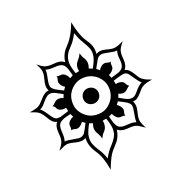

<svg xmlns="http://www.w3.org/2000/svg" viewBox="-122 -754 1018 1075"><g transform="rotate(-15 387.0 -216.5)"><path d="M612.3 -402.8Q612.3 -393.1 615.2 -375.5Q618.2 -357.9 618.2 -347.7Q618.2 -323.7 606.9 -308.1Q622.6 -306.2 634.3 -295.9Q646 -285.6 658 -268.8Q669.9 -252 675.8 -246.1Q681.2 -240.7 686.5 -237.1Q691.9 -233.4 699 -230.5Q706.1 -227.5 710.7 -225.8Q715.3 -224.1 725.6 -221.2Q735.8 -218.3 741.2 -216.8Q722.2 -211.9 712.9 -209Q703.6 -206.1 692.4 -200Q681.2 -193.8 672.9 -184.6Q669.4 -180.7 656.5 -162.8Q643.6 -145 632.6 -136.2Q621.6 -127.4 606.9 -126Q618.2 -108.4 618.2 -86.4Q618.2 -84 615.2 -57.6L613.3 -44.9Q612.3 -36.1 612.3 -31.2Q612.3 -22.9 613.5 -15.9Q614.7 -8.8 618.4 -1Q622.1 6.8 623.8 10.5Q625.5 14.2 631.3 23.2Q637.2 32.2 638.2 34.2Q627.9 27.8 603 15.1Q588.4 8.3 572.8 8.3Q567.9 8.3 559.1 9.3L546.4 11.2Q543 11.7 537.6 12.5Q532.2 13.2 527.6 13.7Q522.9 14.2 517.6 14.2Q495.6 14.2 478 2.9Q478 22.9 471.7 41Q465.3 59.1 458.7 68.6Q452.1 78.1 439 95.2Q420.4 118.2 409.4 144.5Q398.4 170.9 387.2 210.9Q367.2 132.3 335.9 95.2Q296.9 48.3 296.9 2.9Q281.2 14.2 257.3 14.2Q246.6 14.2 229.2 11.2Q211.9 8.3 201.7 8.3Q196.8 8.3 191.9 9Q187 9.8 184.1 10.5Q181.2 11.2 176.3 13.2Q171.4 15.1 169.7 16.1Q168 17.1 162.6 20Q157.2 22.9 156.2 23.4Q143.6 30.3 137.2 34.2Q137.7 33.2 143.8 23.4Q149.9 13.7 151.6 10.5Q153.3 7.3 156.7 -0.7Q160.2 -8.8 161.4 -15.9Q162.6 -22.9 162.6 -31.2Q162.6 -38.6 159.4 -59.6Q156.2 -80.6 156.2 -88.4Q156.2 -110.8 167 -126Q149.9 -128.4 139.4 -137.7Q128.9 -147 116.7 -164.6Q104 -183.1 92.5 -193.1Q81.1 -203.1 62 -209Q56.2 -210.9 33.2 -216.8Q59.1 -222.7 75 -229.7Q90.8 -236.8 101.6 -250Q112.3 -263.2 116.7 -269.5Q141.6 -305.2 167 -308.1Q156.2 -321.8 156.2 -345.2Q156.2 -355 159.4 -373.8Q162.6 -392.6 162.6 -402.8Q162.6 -411.1 161.4 -418.2Q160.2 -425.3 157 -432.4Q153.8 -439.5 151.6 -443.6Q149.4 -447.8 144.3 -455.8Q139.2 -463.9 137.2 -466.8Q140.1 -464.8 148.2 -459.7Q156.2 -454.6 160.4 -452.4Q164.6 -450.2 171.6 -447Q178.7 -443.8 186 -442.6Q193.4 -441.4 201.7 -441.4Q212.9 -441.4 230.7 -444.6Q248.5 -447.8 259.3 -447.8Q282.2 -447.8 296.9 -436Q296.9 -456.1 302.7 -473.9Q308.6 -491.7 315.4 -502.2Q322.3 -512.7 335.4 -529.3Q367.7 -570.8 387.2 -644Q410.2 -564.5 439 -528.8Q458.5 -505.9 468.3 -485.6Q478 -465.3 478 -436Q494.6 -447.8 515.6 -447.8Q524.9 -447.8 543.7 -444.6Q562.5 -441.4 572.8 -441.4Q592.3 -441.4 618.7 -456.1Q636.7 -465.8 638.2 -466.8Q637.2 -464.8 631.3 -456.1Q625.5 -447.3 623.8 -443.6Q622.1 -439.9 618.4 -432.4Q614.7 -424.8 613.5 -417.7Q612.3 -410.6 612.3 -402.8ZM544.4 -343.3Q544.4 -331.1 533.9 -319.1Q523.4 -307.1 514.2 -304.2Q518.1 -297.9 524.9 -285.2L551.8 -295.9Q563.5 -300.3 570.1 -303.5Q576.7 -306.6 584.2 -312.7Q591.8 -318.8 595.5 -327.6Q599.1 -336.4 599.1 -348.1Q599.1 -358.4 595.7 -375.5Q592.3 -392.6 592.3 -403.3Q592.3 -414.6 595.2 -424.8Q588.9 -422.9 577.6 -422.9Q567.9 -422.9 546.6 -425.5Q525.4 -428.2 515.6 -428.2Q511.2 -428.2 507.1 -427.5Q502.9 -426.8 499.8 -426Q496.6 -425.3 493.4 -423.1Q490.2 -420.9 488.5 -419.9Q486.8 -418.9 484.1 -415.5Q481.4 -412.1 480.5 -410.9Q479.5 -409.7 477.3 -405Q475.1 -400.4 474.6 -399.4Q474.1 -398.4 471.7 -392.8Q469.2 -387.2 468.8 -386.2Q467.8 -383.8 465.1 -378.2Q462.4 -372.6 460 -366.7Q457.5 -360.8 455.1 -355Q467.3 -347.7 474.1 -342.8Q478.5 -355 489.7 -364.7Q501 -374.5 513.7 -374.5Q517.6 -374.5 523.9 -373Q530.3 -371.6 534.2 -371.6Q537.6 -371.6 544.9 -374Q542 -368.2 542 -361.8Q542 -357.9 543.2 -352.5Q544.4 -347.2 544.4 -343.3ZM437 -361.8Q438.5 -365.2 443.1 -376.5Q447.8 -387.7 449.2 -392.3Q450.7 -397 453.6 -406Q456.5 -415 457.5 -422.9Q458.5 -430.7 458.5 -439.5Q458.5 -457.5 450.2 -475.6Q444.8 -487.3 427.2 -511.7Q409.7 -536.1 403.8 -546.9Q392.6 -567.9 387.2 -580.1Q368.2 -536.6 351.6 -517.1Q338.9 -500.5 333.5 -492.9Q328.1 -485.4 322.3 -470.2Q316.4 -455.1 316.4 -439Q316.4 -430.2 317.4 -422.4Q318.4 -414.6 321.3 -405.8Q324.2 -397 325.7 -392.1Q327.1 -387.2 331.8 -376.2Q336.4 -365.2 337.9 -361.8Q339.8 -362.3 343.3 -363.5Q346.7 -364.7 348.6 -365.2L358.9 -368.2Q355 -381.8 355 -391.1Q355 -402.8 358.6 -411.6Q362.3 -420.4 369.9 -430.9Q377.4 -441.4 379.9 -445.8Q382.3 -450.2 387.2 -463.9Q395.5 -441.4 404.8 -431.2Q418.9 -413.6 418.9 -391.1Q418.9 -381.8 415 -368.2Q419.4 -367.2 426.5 -365Q433.6 -362.8 437 -361.8ZM532.2 -168Q536.6 -166 551 -159.2Q565.4 -152.3 576.2 -148.7Q586.9 -145 596.2 -145Q611.8 -145 621.6 -152.3Q631.3 -159.7 641.1 -174.8Q661.1 -204.6 681.2 -216.8Q668 -225.1 648.2 -249.8Q628.4 -274.4 622.1 -280.3Q612.3 -289.1 601.6 -289.1Q588.4 -289.1 561 -277.8Q543.9 -271 532.2 -266.1Q536.6 -255.4 538.1 -245.1Q549.8 -249 558.6 -249Q582 -249 590.8 -234.9Q598.6 -220.7 609.9 -216.8Q602.1 -213.9 593.3 -202.6Q584.5 -191.4 577.1 -188.5Q568.8 -185.1 558.6 -185.1Q549.8 -185.1 538.1 -189Q536.6 -176.8 532.2 -168ZM300.8 -342.8Q303.7 -344.7 309.6 -348.6Q315.4 -352.5 318.8 -355Q316.4 -360.4 311.8 -374Q307.1 -387.7 303.7 -394.8Q300.3 -401.9 294.2 -410.9Q288.1 -419.9 278.8 -423.8Q269.5 -427.7 257.3 -427.7Q248 -427.7 229.7 -425Q211.4 -422.4 201.7 -422.4Q188.5 -422.4 179.2 -424.8Q181.2 -418.5 181.2 -407.2Q181.2 -396 178.7 -376.5Q176.3 -356.9 176.3 -346.2Q176.3 -335 179 -327.1Q181.6 -319.3 189 -313.7Q196.3 -308.1 201.2 -305.4Q206.1 -302.7 217.8 -297.9Q221.7 -295.9 232.7 -291.7Q243.7 -287.6 250 -285.2Q257.8 -299.8 261.2 -304.2Q250 -307.6 239.7 -319.8Q229.5 -332 229.5 -343.8Q229.5 -348.1 231 -353Q232.4 -357.9 232.4 -362.8Q232.4 -369.1 230 -374Q236.3 -371.6 240.2 -371.6Q245.1 -371.6 250.5 -373Q255.9 -374.5 260.3 -374.5Q272.5 -374.5 284.2 -364.3Q295.9 -354 300.8 -342.8ZM498 -216.8Q498 -253.4 479.2 -279.5Q460.4 -305.7 430.7 -318.4Q410.2 -327.1 387.2 -327.1Q351.1 -327.1 324.7 -308.1Q298.3 -289.1 285.2 -259.8Q276.9 -241.2 276.9 -216.8Q276.9 -180.2 295.7 -154.5Q314.5 -128.9 344.2 -115.2Q362.8 -106.9 387.2 -106.9Q424.3 -106.9 450 -125.2Q475.6 -143.6 489.3 -173.8Q498 -193.4 498 -216.8ZM593.8 -26.4Q593.8 -37.6 595.9 -57.6Q598.1 -77.6 598.1 -87.4Q598.1 -99.1 595.7 -106.7Q593.3 -114.3 585.4 -120.1Q577.6 -126 574 -127.9Q570.3 -129.9 556.6 -135.7Q548.3 -139.6 524.9 -148.9Q518.1 -136.2 514.2 -129.9Q523.4 -127 533.9 -115Q544.4 -103 544.4 -90.8Q544.4 -86.9 543.2 -81.5Q542 -76.2 542 -71.8Q542 -65.4 544.9 -59.1Q541 -62 532.7 -62Q528.3 -62 522.9 -60.8Q517.6 -59.6 513.2 -59.6Q491.2 -59.6 474.1 -89.8Q459 -81.1 455.1 -79.1Q457.5 -73.7 462.2 -59.6Q466.8 -45.4 470.2 -38.8Q473.6 -32.2 480 -22.9Q486.3 -13.7 495.4 -9.8Q504.4 -5.9 517.1 -5.9Q527.3 -5.9 544.4 -8.8Q561.5 -11.7 572.3 -11.7Q584 -11.7 595.2 -8.8Q593.8 -16.6 593.8 -26.4ZM216.3 -249Q225.1 -249 235.8 -245.1Q237.3 -251.5 242.2 -266.1Q223.1 -273.9 205.1 -282.2Q189.9 -289.1 177.2 -289.1Q162.6 -289.1 151.4 -280.3Q140.1 -271.5 128.4 -254.4Q116.7 -237.3 113.3 -233.4Q104.5 -223.6 92.8 -216.8Q106.4 -209.5 125.7 -185.1Q145 -160.6 152.3 -154.3Q163.1 -145 173.8 -145Q179.7 -145 185.5 -146.2Q191.4 -147.5 194.3 -148.4Q197.3 -149.4 204.8 -152.6Q212.4 -155.8 213.9 -156.2Q231 -163.1 242.2 -168Q239.3 -176.3 235.8 -189Q225.1 -185.1 216.3 -185.1Q191.9 -185.1 183.1 -199.2Q175.8 -212.9 165 -216.8Q170.9 -219.7 180.4 -231.2Q189.9 -242.7 197.3 -245.6Q205.6 -249 216.3 -249ZM337.9 -71.8Q336.4 -68.4 331.8 -57.4Q327.1 -46.4 325.7 -41.5Q324.2 -36.6 321.3 -27.8Q318.4 -19 317.4 -11.2Q316.4 -3.4 316.4 5.4Q316.4 26.9 325 44.7Q333.5 62.5 349.4 82.8Q365.2 103 371.1 113.3Q379.9 128.4 387.2 146Q404.3 106 424.3 82.5Q441.9 59.6 450.7 41Q458.5 23.9 458.5 5.4Q458.5 -3.4 457.5 -11.2Q456.5 -19 453.6 -27.8Q450.7 -36.6 449.2 -41.5Q447.8 -46.4 443.1 -57.4Q438.5 -68.4 437 -71.8Q432.6 -70.3 415 -65.9Q418.9 -52.2 418.9 -42.5Q418.9 -18.6 404.8 -2.9Q395.5 7.3 387.2 29.8Q379.9 10.3 370.1 -2.9Q355 -22 355 -42.5Q355 -52.2 358.9 -65.9Q339.4 -71.3 337.9 -71.8ZM196.3 -10.3Q205.6 -10.3 226.8 -8.1Q248 -5.9 257.8 -5.9Q272 -5.9 281.2 -11.5Q290.5 -17.1 294.2 -23.2Q297.9 -29.3 303.7 -43Q305.2 -45.9 305.7 -47.4Q309.6 -55.7 318.8 -79.1Q309.6 -85 300.8 -89.8Q283.2 -59.6 260.7 -59.6Q255.9 -59.6 251 -60.8Q246.1 -62 241.2 -62Q232.9 -62 230 -59.1Q232.4 -64.9 232.4 -71.8Q232.4 -76.2 231 -81.1Q229.5 -85.9 229.5 -90.3Q229.5 -103 239.5 -114.3Q249.5 -125.5 261.2 -129.9Q257.8 -134.3 250 -148.9Q245.6 -147 230.5 -142.1Q215.3 -137.2 209.2 -134Q203.1 -130.9 193.6 -124.5Q184.1 -118.2 180.2 -108.9Q176.3 -99.6 176.3 -87.4Q176.3 -77.6 179 -59.3Q181.6 -41 181.6 -31.2Q181.6 -18.1 179.2 -8.8Q187.5 -10.3 196.3 -10.3ZM387.2 -170.9Q367.2 -170.9 354 -184.1Q340.8 -197.3 340.8 -216.8Q340.8 -236.8 354 -250Q367.2 -263.2 387.2 -263.2Q407.2 -263.2 420.7 -249.8Q434.1 -236.3 434.1 -216.8Q434.1 -197.3 420.4 -184.1Q406.7 -170.9 387.2 -170.9Z"/></g></svg>

Font: Noon
Style: Regular
Weight: 400
Designer: Mohammad Saleh Souzanchi
Foundry: Farsi Font Store
Version: Version 0.09